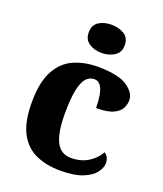

<svg xmlns="http://www.w3.org/2000/svg" viewBox="-143 -869 828 973"><g transform="rotate(20 270.5 -382.0)"><path d="M300 10Q223 10 165.5 -15.5Q108 -41 76 -101.5Q44 -162 44 -267Q44 -375 77.5 -437Q111 -499 168.5 -524.5Q226 -550 297 -550Q408 -550 456.5 -517.5Q505 -485 505 -444Q505 -423 494.5 -401.5Q484 -380 452.5 -365Q421 -350 360 -350Q360 -386 355 -416.5Q350 -447 337.5 -466Q325 -485 303 -485Q278 -485 259.5 -465.5Q241 -446 231 -398.5Q221 -351 221 -268Q221 -168 246 -118.5Q271 -69 326 -69Q381 -69 420 -94Q459 -119 477 -154Q491 -146 497 -132.5Q503 -119 503 -105Q503 -80 482.5 -53Q462 -26 417 -8Q372 10 300 10ZM291 -622Q250 -622 222 -641Q194 -660 194 -698Q194 -738 222 -756Q250 -774 291 -774Q330 -774 359 -756Q388 -738 388 -698Q388 -660 359 -641Q330 -622 291 -622Z"/></g></svg>

Font: Noto Serif Georgian ExtraBold
Style: Regular
Weight: 800
Designer: Monotype Design Team, Akaki Razmadze
Foundry: Google LLC
Version: Version 2.003; ttfautohint (v1.8.4.7-5d5b)